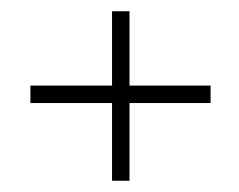

<svg xmlns="http://www.w3.org/2000/svg" viewBox="-20 -565 425 341"><path d="M354 -382V-413H210V-545H179V-413H34V-382H179V-244H210V-382Z"/></svg>

Font: Advent Pro
Style: ExtraLight
Weight: 250
Designer: Andreas Kalpakidis
Foundry: Andreas Kalpakidis
Version: Version 2.002 2007